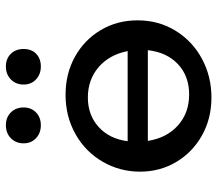

<svg xmlns="http://www.w3.org/2000/svg" viewBox="-62 -652 722 637"><g transform="rotate(-90 298.5 -334.0)"><path d="M141 -616Q141 -642 158 -658.5Q175 -675 201 -675Q227 -675 243.5 -658.5Q260 -642 260 -616Q260 -591 243.5 -575Q227 -559 201 -559Q175 -559 158 -575Q141 -591 141 -616ZM336 -616Q336 -642 353 -658.5Q370 -675 396 -675Q422 -675 438 -658.5Q454 -642 454 -616Q454 -590 438 -574.5Q422 -559 396 -559Q370 -559 353 -575Q336 -591 336 -616ZM549 -238Q549 -168 514.5 -112Q480 -56 421.5 -24.5Q363 7 293 7Q223 7 167 -24.5Q111 -56 79 -110Q47 -164 47 -230Q47 -297 80 -354Q113 -411 171.5 -444Q230 -477 302 -477Q372 -477 428 -446Q484 -415 516.5 -360.5Q549 -306 549 -238ZM148 -271H447Q435 -332 393.5 -367.5Q352 -403 293 -403Q235 -403 195.5 -367.5Q156 -332 148 -271ZM450 -204H149Q159 -141 200.5 -104Q242 -67 303 -67Q364 -67 403.5 -104Q443 -141 450 -204Z"/></g></svg>

Font: Ysabeau SC Semibold
Style: Regular
Weight: 600
Designer: Christian Thalmann (Catharsis Fonts)
Version: Version 0.003